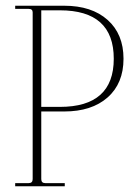

<svg xmlns="http://www.w3.org/2000/svg" viewBox="-20 -650 467 670"><path d="M124 -25Q124 -11 138 -11H206V0H33V-11H80Q94 -11 94 -25V-607Q94 -619 80 -619H33V-630H204Q300 -630 355.5 -580.5Q411 -531 411 -445Q411 -359 355.5 -310Q300 -261 204 -261H124ZM189 -614H124V-277H189Q377 -277 377 -445Q377 -614 189 -614Z"/></svg>

Font: Arapey Thin-Display
Style: Regular
Weight: 100
Designer: Eduardo Rodriguez Tunni
Foundry: Eduardo Rodriguez Tunni
Version: Version 4.000